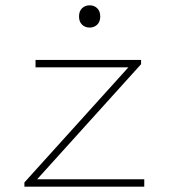

<svg xmlns="http://www.w3.org/2000/svg" viewBox="-20 -704 640 724"><path d="M72 0V-16L464 -450H114V-478H512V-462L120 -28H524V0ZM318 -600Q301 -600 289.5 -611Q278 -622 278 -642Q278 -662 289.5 -673Q301 -684 318 -684Q335 -684 346.5 -673Q358 -662 358 -642Q358 -622 346.5 -611Q335 -600 318 -600Z"/></svg>

Font: Source Code Pro ExtraLight
Style: Regular
Weight: 200
Monospace: yes
Designer: Paul D. Hunt, Teo Tuominen
Foundry: Adobe Systems Incorporated
Version: Version 2.030;PS 1.000;hotconv 16.6.51;makeotf.lib2.5.65220